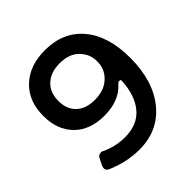

<svg xmlns="http://www.w3.org/2000/svg" viewBox="-189 -847 993 993"><g transform="rotate(-45 307.5 -350.0)"><path d="M271 5Q178 5 89 -34Q62 -46 77 -77L96 -114Q100 -122 112 -125Q124 -128 132 -123Q194 -93 263 -93Q355 -93 404 -151.5Q453 -210 458 -313Q458 -320 449.5 -320.5Q441 -321 436 -315Q377 -247 267 -247Q162 -247 102 -307.5Q42 -368 42 -470Q42 -578 109 -641.5Q176 -705 288 -705Q421 -705 497 -615Q573 -525 573 -364Q573 -196 491 -95.5Q409 5 271 5ZM289 -340Q358 -340 399 -378.5Q440 -417 439 -473Q440 -524 402.5 -563.5Q365 -603 294 -603Q229 -603 190.5 -567.5Q152 -532 152 -469Q152 -409 188.5 -374.5Q225 -340 289 -340Z"/></g></svg>

Font: Trueno
Style: Round
Weight: 400
Designer: Julieta Ulanovsky, Jasper
Foundry: Julieta Ulanovsky, Cannot Into Space Fonts
Version: Version 3.001